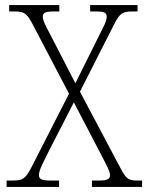

<svg xmlns="http://www.w3.org/2000/svg" viewBox="-20 -734 584 754"><path d="M6 0H212V-25H178C139 -25 133 -33 133 -47C133 -63 143 -83 173 -143L270 -332L378 -125C402 -78 412 -61 412 -46C412 -33 405 -25 370 -25H341V0H538V-25H522C485 -25 476 -30 453 -74L294 -374L428 -638C451 -683 461 -689 502 -689H520V-714H334V-689H359C392 -689 399 -682 399 -668C399 -651 387 -630 373 -602L276 -407L175 -603C158 -634 148 -655 148 -668C148 -681 153 -689 190 -689H213V-714H16V-689H35C75 -689 84 -683 107 -641L251 -366L103 -76C79 -31 70 -25 26 -25H6Z"/></svg>

Font: Noto Serif Sinhala SemiCondensed ExtraLight
Style: Regular
Weight: 200
Width: 4
Designer: Jelle Bosma - Monotype Design Team
Foundry: Monotype Imaging Inc.
Version: Version 2.007